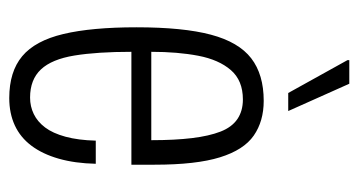

<svg xmlns="http://www.w3.org/2000/svg" viewBox="-200 -563 775 415"><g transform="rotate(90 187.5 -355.5)"><path d="M192 12Q135 12 101.5 -16Q68 -44 53.5 -105Q39 -166 39 -263Q39 -364 55 -424Q71 -484 106 -511Q141 -538 198 -538Q242 -538 273 -516.5Q304 -495 320 -443.5Q336 -392 336 -302V-252H92Q92 -178 100 -129Q108 -80 130 -56.5Q152 -33 191 -33Q210 -33 226.5 -41Q243 -49 255.5 -65.5Q268 -82 275.5 -109.5Q283 -137 284 -175H334Q333 -130 323 -95Q313 -60 295 -36Q277 -12 251 0Q225 12 192 12ZM92 -295H283Q283 -346 278.5 -383Q274 -420 264.5 -444.5Q255 -469 237.5 -481Q220 -493 195 -493Q154 -493 131.5 -467Q109 -441 100.5 -396.5Q92 -352 92 -295ZM220 -591H181L110 -719V-723H161Z"/></g></svg>

Font: Archivo ExtraCondensed ExtraLight
Style: Regular
Weight: 250
Width: 2
Designer: Hector Gatti
Foundry: Omnibus-Type
Version: Version 2.001